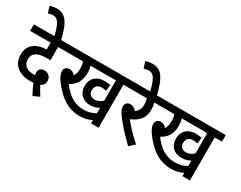

<svg xmlns="http://www.w3.org/2000/svg" viewBox="-105 -1461 2619 2087"><g transform="rotate(30 1204.0 -417.5)"><path d="M376 61 454 25C426 -17 405 -54 389 -87C417 -99 437 -120 437 -164C437 -206 406 -246 350 -246C316 -246 282 -227 282 -181C282 -173 284 -160 286 -150C280 -149 275 -149 269 -149C178 -149 132 -192 132 -262C132 -300 147 -327 173 -345C203 -365 241 -374 311 -374H351V-540H497V-622H0V-540H257V-455C191 -453 134 -435 95 -401C61 -371 39 -329 39 -268C39 -123 155 -67 267 -67C283 -67 299 -68 313 -70C327 -34 351 16 376 61Z M260 -615H344C293 -835 233 -896 132 -896C99 -896 73 -891 46 -881L72 -800C89 -807 109 -812 134 -812C193 -812 224 -762 260 -615Z M1171 -540H1262V-622H484V-540H664C673 -517 677 -487 677 -457C677 -418 670 -384 652 -358C633 -381 610 -395 582 -395C536 -395 518 -365 518 -335C518 -308 527 -278 558 -233C659 -92 776 -6 926 -6C979 -6 1032 -17 1077 -41V0H1171ZM979 -243C935 -243 903 -265 903 -318C903 -369 933 -396 984 -396C1005 -396 1025 -393 1041 -388L1049 -464C1030 -470 996 -473 974 -473C875 -473 812 -415 812 -319C812 -222 876 -166 966 -166C1013 -166 1049 -179 1077 -196V-128C1031 -100 985 -88 928 -88C813 -88 729 -147 653 -250C723 -286 770 -347 770 -451C770 -487 765 -517 757 -540H1077V-286C1052 -261 1020 -243 979 -243Z M1615 -46C1542 -109 1469 -185 1419 -250C1509 -289 1570 -346 1570 -452C1570 -490 1564 -519 1557 -540H1644V-622H1249V-540H1464C1471 -520 1476 -492 1476 -465C1476 -416 1459 -379 1421 -354C1401 -380 1377 -395 1347 -395C1301 -395 1283 -364 1283 -336C1283 -312 1289 -289 1315 -249C1355 -190 1444 -86 1549 13Z M1462 -615H1546C1495 -835 1435 -896 1334 -896C1301 -896 1275 -891 1248 -881L1274 -800C1291 -807 1311 -812 1336 -812C1395 -812 1426 -762 1462 -615Z M2317 -540H2408V-622H1630V-540H1810C1819 -517 1823 -487 1823 -457C1823 -418 1816 -384 1798 -358C1779 -381 1756 -395 1728 -395C1682 -395 1664 -365 1664 -335C1664 -308 1673 -278 1704 -233C1805 -92 1922 -6 2072 -6C2125 -6 2178 -17 2223 -41V0H2317ZM2125 -243C2081 -243 2049 -265 2049 -318C2049 -369 2079 -396 2130 -396C2151 -396 2171 -393 2187 -388L2195 -464C2176 -470 2142 -473 2120 -473C2021 -473 1958 -415 1958 -319C1958 -222 2022 -166 2112 -166C2159 -166 2195 -179 2223 -196V-128C2177 -100 2131 -88 2074 -88C1959 -88 1875 -147 1799 -250C1869 -286 1916 -347 1916 -451C1916 -487 1911 -517 1903 -540H2223V-286C2198 -261 2166 -243 2125 -243Z"/></g></svg>

Font: Noto Sans Devanagari UI SemiCondensed Medium
Style: Regular
Weight: 500
Width: 4
Designer: Jelle Bosma - Monotype Design Team
Foundry: Monotype Imaging Inc.
Version: Version 2.004